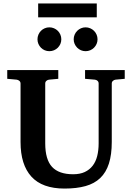

<svg xmlns="http://www.w3.org/2000/svg" viewBox="-20 -1077 769 1113"><path d="M649.9 -615.2Q641.6 -614.3 634.8 -608.4Q627.9 -602.5 627.9 -592.8V-253.9Q627.9 -180.2 611.3 -128.7Q594.7 -77.1 561 -44.9Q527.3 -12.7 475.8 1.7Q424.3 16.1 354 16.1Q225.1 16.1 162.1 -53Q99.1 -122.1 99.1 -253.9V-592.8Q99.1 -602.5 92 -608.4Q85 -614.3 76.2 -615.2L22 -620.1V-670.9H317.9V-620.1L264.2 -615.2Q255.9 -614.3 249 -608.4Q242.2 -602.5 242.2 -592.8V-246.1Q242.2 -152.3 281.7 -109.6Q321.3 -66.9 403.8 -66.9Q443.4 -66.9 471.2 -79.8Q499 -92.8 517.1 -116.2Q535.2 -139.6 543.5 -172.6Q551.8 -205.6 551.8 -246.1V-592.8Q551.8 -602.5 545.4 -608.4Q539.1 -614.3 529.8 -615.2L473.1 -620.1V-670.9H703.1V-620.1ZM335.4 -849.1Q335.4 -835 330.1 -822.5Q324.7 -810.1 315.2 -800.5Q305.7 -791 293 -785.6Q280.3 -780.3 266.1 -780.3Q252 -780.3 239.3 -785.6Q226.6 -791 217.3 -800.5Q208 -810.1 202.6 -822.5Q197.3 -835 197.3 -849.1Q197.3 -863.3 202.6 -876Q208 -888.7 217.3 -898.2Q226.6 -907.7 239.3 -913.1Q252 -918.5 266.1 -918.5Q280.3 -918.5 293 -913.1Q305.7 -907.7 315.2 -898.2Q324.7 -888.7 330.1 -876Q335.4 -863.3 335.4 -849.1ZM545.4 -849.1Q545.4 -835 540 -822.5Q534.7 -810.1 525.1 -800.5Q515.6 -791 502.9 -785.6Q490.2 -780.3 476.1 -780.3Q461.9 -780.3 449.5 -785.6Q437 -791 427.5 -800.5Q418 -810.1 412.6 -822.5Q407.2 -835 407.2 -849.1Q407.2 -863.3 412.6 -876Q418 -888.7 427.5 -898.2Q437 -907.7 449.5 -913.1Q461.9 -918.5 476.1 -918.5Q490.2 -918.5 502.9 -913.1Q515.6 -907.7 525.1 -898.2Q534.7 -888.7 540 -876Q545.4 -863.3 545.4 -849.1ZM201.2 -976.6V-1057.1H541V-976.6Z"/></svg>

Font: Charis SIL APac
Style: Bold
Weight: 700
Foundry: SIL International
Version: Version 5.000